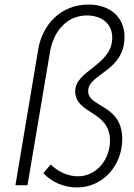

<svg xmlns="http://www.w3.org/2000/svg" viewBox="-20 -814 591 845"><path d="M319 11C431 11 518 -84 518 -202C518 -356 368 -340 368 -413C368 -490 528 -499 528 -652C528 -741 461 -794 370 -794C247 -794 166 -705 148 -596L48 1H101L200 -585C216 -682 279 -746 362 -746C425 -746 474 -712 474 -648C474 -527 311 -504 311 -413C311 -309 464 -329 464 -195C464 -110 403 -38 323 -38C278 -38 235 -59 203 -90L171 -52C205 -14 260 11 319 11Z"/></svg>

Font: Jost Light
Style: Italic
Weight: 300
Italic angle: -5°
Version: Version 3.710